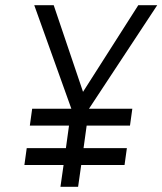

<svg xmlns="http://www.w3.org/2000/svg" viewBox="-20 -720 626 740"><path d="M323 -301H490L481 -236H314L302 -149H469L460 -84H293L281 0H213L225 -84H74L83 -149H234L246 -236H95L104 -301H255L112 -700H187L300 -366L513 -700H586Z"/></svg>

Font: Gudea
Style: Italic
Weight: 400
Version: Version 1.002